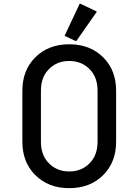

<svg xmlns="http://www.w3.org/2000/svg" viewBox="-20 -980 728 1010"><path d="M398.9 -960H403.8L489.7 -918.9L381.8 -764.6H377L319.8 -791.5ZM195.3 -234.4Q195.3 -168.9 230.5 -128.4Q273.9 -78.1 344.2 -78.1Q414.6 -78.1 458 -128.4Q493.2 -168.9 493.2 -234.4V-502.9Q493.2 -568.4 458 -608.9Q414.6 -659.2 344.2 -659.2Q273.9 -659.2 230.5 -608.9Q195.3 -568.4 195.3 -502.9ZM97.7 -234.4V-502.9Q97.7 -608.9 163.6 -676.3Q232.9 -747.1 344.2 -747.1Q455.6 -747.1 524.9 -676.3Q590.8 -609.4 590.8 -502.9V-234.4Q590.8 -128.4 524.9 -61Q455.6 9.8 344.2 9.8Q232.9 9.8 163.6 -61Q97.7 -128.4 97.7 -234.4Z"/></svg>

Font: Nova Round
Style: Book
Weight: 400
Version: Version 2.000